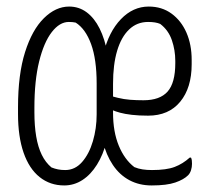

<svg xmlns="http://www.w3.org/2000/svg" viewBox="-20 -556 640 586"><path d="M191 -536Q221 -536 244.5 -518.5Q268 -501 284 -469Q300 -437 308 -393H296Q312 -459 349 -497.5Q386 -536 434 -536Q474 -536 503.5 -514.5Q533 -493 549 -456.5Q565 -420 565 -373V-360Q565 -288 530 -245.5Q495 -203 432 -203Q404 -203 382.5 -205.5Q361 -208 346.5 -212Q332 -216 323 -220Q314 -224 310 -228H298V-269Q321 -262 339.5 -257.5Q358 -253 377 -251.5Q396 -250 418 -250Q468 -250 491.5 -276.5Q515 -303 515 -363V-370Q515 -403 504.5 -433.5Q494 -464 469 -483Q462 -486 453 -487.5Q444 -489 432 -489Q398 -489 374 -466Q350 -443 337.5 -401Q325 -359 325 -300V-212Q325 -154 342.5 -111.5Q360 -69 390 -46Q402 -41 415 -39Q428 -37 444 -37Q488 -37 513 -46.5Q538 -56 559 -75H563Q565 -71 565.5 -66Q566 -61 566 -56Q566 -46 563 -36.5Q560 -27 554 -21Q541 -8 515 1Q489 10 443 10Q405 10 375 -6Q345 -22 324.5 -52.5Q304 -83 294 -124H305Q295 -84 276 -53.5Q257 -23 231.5 -6.5Q206 10 176 10Q133 10 101 -15.5Q69 -41 52 -90Q35 -139 35 -208V-229Q35 -329 56.5 -397Q78 -465 114 -500.5Q150 -536 191 -536ZM85 -213Q85 -172 90.5 -139.5Q96 -107 107.5 -83.5Q119 -60 137 -45Q147 -41 157 -39Q167 -37 179 -37Q209 -37 230.5 -61.5Q252 -86 263.5 -125Q275 -164 275 -207V-301Q275 -375 258 -421.5Q241 -468 211 -487Q207 -488 201.5 -488.5Q196 -489 190 -489Q162 -489 138 -458Q114 -427 99.5 -368.5Q85 -310 85 -227Z"/></svg>

Font: Recursive Monospace Casual Light
Style: Regular
Weight: 300
Version: Version 1.047